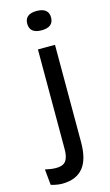

<svg xmlns="http://www.w3.org/2000/svg" viewBox="-172 -757 564 988"><g transform="rotate(-15 110.0 -263.5)"><path d="M30 183Q18 183 2.5 180.5Q-13 178 -29 173L-37 89Q28 104 58 89.5Q88 75 88 13V-517H179V3Q179 47 170 81Q161 115 142.5 137.5Q124 160 96 171.5Q68 183 30 183ZM132 -607Q101 -607 85 -620Q69 -633 69 -659Q69 -684 85 -697Q101 -710 132 -710Q164 -710 180 -697Q196 -684 196 -659Q196 -633 180 -620Q164 -607 132 -607Z"/></g></svg>

Font: Bricolage Grotesque 16pt
Style: Regular
Weight: 400
Version: Version 1.001;gftools[0.9.33.dev8+g029e19f]